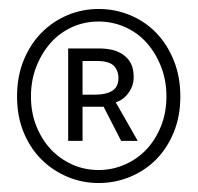

<svg xmlns="http://www.w3.org/2000/svg" viewBox="-20 -732 441 428"><path d="M200 -324Q163 -324 130 -338Q97 -352 72 -377Q47 -402 32.5 -437.5Q18 -473 18 -517Q18 -561 32.5 -597Q47 -633 72 -658.5Q97 -684 130 -698Q163 -712 200 -712Q237 -712 270.5 -698Q304 -684 328.5 -658.5Q353 -633 367.5 -597Q382 -561 382 -517Q382 -473 367.5 -437.5Q353 -402 328.5 -377Q304 -352 270.5 -338Q237 -324 200 -324ZM200 -353Q231 -353 259 -365.5Q287 -378 307 -399.5Q327 -421 339 -451Q351 -481 351 -517Q351 -553 339 -583.5Q327 -614 307 -636.5Q287 -659 259 -671.5Q231 -684 200 -684Q168 -684 140.5 -671.5Q113 -659 93 -636.5Q73 -614 61 -583.5Q49 -553 49 -517Q49 -481 61 -451Q73 -421 93 -399.5Q113 -378 140.5 -365.5Q168 -353 200 -353ZM132 -418V-624H201Q216 -624 229.5 -621Q243 -618 254 -610.5Q265 -603 271.5 -591Q278 -579 278 -560Q278 -541 266.5 -525Q255 -509 238 -504L287 -418H250L211 -494H164V-418ZM164 -521H193Q216 -521 230 -529.5Q244 -538 244 -558Q244 -575 233.5 -585.5Q223 -596 196 -596H164Z"/></svg>

Font: CV Source Sans Light
Style: Regular
Weight: 300
Designer: Paul D. Hunt
Foundry: Adobe Systems Incorporated
Version: Version 3.001